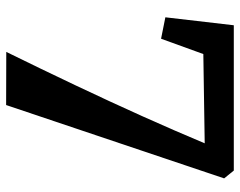

<svg xmlns="http://www.w3.org/2000/svg" viewBox="-98 -684 784 627"><g transform="rotate(90 293.5 -371.0)"><path d="M323.5 0.5 150 0Q206.5 -115 259.2 -226.2Q312 -337.5 359.5 -443.2Q407 -549 448.5 -648L157 -643.5L107 -505.5L37 -519.5L63 -743H537.5L563 -711.5Z"/></g></svg>

Font: Merriweather 48pt
Style: Bold
Weight: 700
Version: Version 2.100